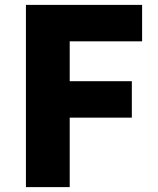

<svg xmlns="http://www.w3.org/2000/svg" viewBox="-20 -765 644 785"><path d="M86 0V-745H561V-596H265V-433H519V-284H265V0Z"/></svg>

Font: Source Han Sans CN Heavy
Style: Regular
Weight: 900
Designer: Ryoko NISHIZUKA 西塚涼子 (kana, bopomofo & ideographs); Paul D. Hunt (Latin, Greek & Cyrillic); Sandoll Communications 산돌커뮤니
Foundry: Adobe
Version: Version 2.000;hotconv 1.0.107;makeotfexe 2.5.65593